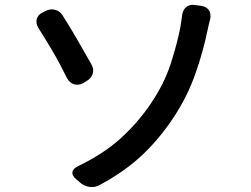

<svg xmlns="http://www.w3.org/2000/svg" viewBox="-20 -754 1040 794"><path d="M295 -13Q277 -28 279.5 -42.5Q282 -57 303 -67Q407 -117 478 -181Q549 -245 604 -326Q660 -409 686.5 -492Q713 -575 726 -642Q728 -654 730 -669Q732 -684 733 -689Q735 -712 750 -724.5Q765 -737 787 -733L811 -730Q834 -727 844 -711.5Q854 -696 849 -674Q845 -661 843.5 -653Q842 -645 838 -628Q820 -540 788 -449Q756 -358 701 -273Q642 -183 570 -114.5Q498 -46 394 10Q375 22 351 19Q327 16 310 0ZM167 -708Q187 -719 207.5 -713.5Q228 -708 239 -690Q274 -635 300.5 -588.5Q327 -542 358 -488Q369 -469 363.5 -449.5Q358 -430 338 -419L324 -410Q304 -400 286 -405.5Q268 -411 257 -431Q225 -496 197.5 -542.5Q170 -589 139 -638Q127 -658 132 -675.5Q137 -693 157 -703Z"/></svg>

Font: Chiron GoRound TC M
Style: Regular
Weight: 500
Designer: Ryoko NISHIZUKA 西塚涼子 (kana, bopomofo & ideographs); Paul D. Hunt (Latin, Greek & Cyrillic); Sandoll Communications 산돌커뮤니
Foundry: Adobe
Version: Version 1.000;hotconv 1.1.1;makeotfexe 2.6.0